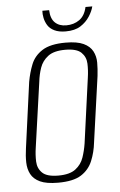

<svg xmlns="http://www.w3.org/2000/svg" viewBox="-49 -662 441 705"><g transform="rotate(-5 172.0 -310.0)"><path d="M137 7Q94 7 70.5 -4Q47 -15 37 -34Q27 -53 26.5 -77.5Q26 -102 30 -129L63 -371Q69 -405 81 -435Q93 -465 122.5 -484Q152 -503 209 -503Q251 -503 274.5 -492Q298 -481 308 -462Q318 -443 318 -420Q318 -397 315 -371L281 -129Q277 -93 264 -61.5Q251 -30 222 -11.5Q193 7 137 7ZM140 -19Q182 -19 203.5 -35.5Q225 -52 233.5 -77Q242 -102 246 -128L279 -368Q283 -395 282 -419.5Q281 -444 264 -460.5Q247 -477 205 -477Q163 -477 141.5 -460.5Q120 -444 111.5 -419.5Q103 -395 100 -368L66 -128Q62 -102 63 -77Q64 -52 81 -35.5Q98 -19 140 -19ZM213 -544Q188 -544 171.5 -552Q155 -560 147 -573Q139 -586 136 -600.5Q133 -615 134 -627H159Q160 -596 175.5 -581Q191 -566 217 -566Q245 -566 265.5 -580.5Q286 -595 293 -627H318Q314 -610 301.5 -590.5Q289 -571 268 -557.5Q247 -544 213 -544Z"/></g></svg>

Font: Alumni Sans Thin ExtraLight
Style: Italic
Weight: 250
Italic angle: -8°
Version: Version 1.016